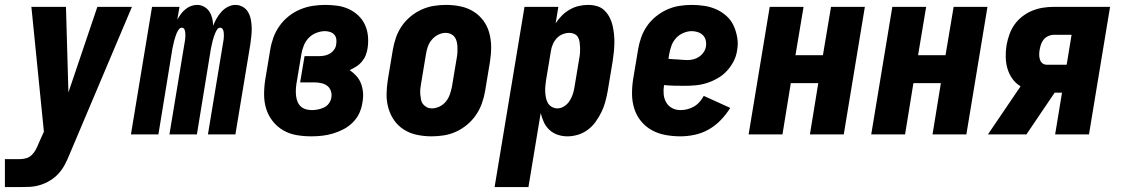

<svg xmlns="http://www.w3.org/2000/svg" viewBox="-53 -548 4573 783"><path d="M-33 215V101H27Q40 101 53 97.5Q66 94 76 84.5Q86 75 92.5 63Q99 51 104 38L126 -11L75 -520H216L226 -171L344 -520H485L230 83Q222 103 211.5 123Q201 143 186 159.5Q171 176 151.5 188Q132 200 110.5 206.5Q89 213 68.5 214Q48 215 27 215Z M481 0 567 -520H679L670 -468Q677 -480 685 -491Q693 -502 703.5 -510.5Q714 -519 726 -523.5Q738 -528 751 -528Q766 -528 779.5 -520.5Q793 -513 801 -500.5Q809 -488 812.5 -473.5Q816 -459 816 -443Q822 -458 830.5 -473Q839 -488 850.5 -500.5Q862 -513 877 -520.5Q892 -528 907 -528Q924 -528 938 -519.5Q952 -511 959.5 -497.5Q967 -484 970 -468Q973 -452 973.5 -435Q974 -418 972 -401.5Q970 -385 968 -368L907 0H795L859 -387Q860 -394 860 -401Q860 -408 859.5 -415Q859 -422 855.5 -428.5Q852 -435 845 -435Q837 -435 832 -427Q827 -419 824 -411.5Q821 -404 818.5 -396Q816 -388 814 -380.5Q812 -373 810.5 -365Q809 -357 807 -349L750 0H638L702 -387Q703 -394 703 -401Q703 -408 702.5 -415Q702 -422 699 -428.5Q696 -435 688 -435Q681 -435 675.5 -427Q670 -419 667 -411.5Q664 -404 661.5 -396Q659 -388 657 -380.5Q655 -373 653.5 -365Q652 -357 650 -349L593 0Z M1217 8Q1186 8 1156.5 3Q1127 -2 1102 -16.5Q1077 -31 1059 -54Q1041 -77 1032.5 -104.5Q1024 -132 1024 -163Q1024 -194 1029 -225L1049 -345Q1053 -370 1062 -395Q1071 -420 1087 -442.5Q1103 -465 1124.5 -482Q1146 -499 1171 -509.5Q1196 -520 1222 -524Q1248 -528 1273 -528Q1299 -528 1323.5 -524.5Q1348 -521 1369.5 -511Q1391 -501 1408 -485Q1425 -469 1435 -447.5Q1445 -426 1447.5 -401.5Q1450 -377 1446 -351Q1444 -337 1438.5 -323Q1433 -309 1423 -297Q1413 -285 1399.5 -276.5Q1386 -268 1373 -262Q1388 -252 1400.5 -238Q1413 -224 1419.5 -206.5Q1426 -189 1427.5 -169.5Q1429 -150 1425 -130Q1422 -108 1412.5 -87Q1403 -66 1386 -49Q1369 -32 1348 -21Q1327 -10 1305 -3.5Q1283 3 1261 5.5Q1239 8 1217 8ZM1219 -99Q1231 -99 1243.5 -101.5Q1256 -104 1268 -109.5Q1280 -115 1288 -126Q1296 -137 1298 -149Q1301 -163 1296.5 -176.5Q1292 -190 1281.5 -198Q1271 -206 1257 -209Q1243 -212 1229 -212H1171L1189 -319H1247Q1258 -319 1269.5 -321Q1281 -323 1291.5 -329Q1302 -335 1309.5 -345.5Q1317 -356 1318 -367Q1320 -378 1318.5 -388.5Q1317 -399 1310.5 -406.5Q1304 -414 1293.5 -417.5Q1283 -421 1273 -421Q1255 -421 1237 -414Q1219 -407 1206 -393.5Q1193 -380 1186 -362.5Q1179 -345 1176 -327L1156 -207Q1154 -194 1153.5 -181.5Q1153 -169 1154.5 -156.5Q1156 -144 1160.5 -133Q1165 -122 1173.5 -114Q1182 -106 1194 -102.5Q1206 -99 1219 -99Z M1707 8Q1677 8 1648 2Q1619 -4 1595 -19Q1571 -34 1555 -56.5Q1539 -79 1531 -107Q1523 -135 1523.5 -164.5Q1524 -194 1529 -225L1549 -345Q1553 -369 1561.5 -394Q1570 -419 1585 -441Q1600 -463 1621 -480.5Q1642 -498 1666.5 -509Q1691 -520 1716 -524Q1741 -528 1766 -528Q1796 -528 1825 -522Q1854 -516 1878 -501Q1902 -486 1918.5 -463.5Q1935 -441 1942.5 -413Q1950 -385 1950 -355.5Q1950 -326 1945 -295L1925 -175Q1921 -151 1912 -126Q1903 -101 1888 -79Q1873 -57 1852 -39.5Q1831 -22 1807 -11Q1783 0 1757.5 4Q1732 8 1707 8ZM1708 -106Q1724 -106 1739.5 -113.5Q1755 -121 1765.5 -134Q1776 -147 1781.5 -163Q1787 -179 1790 -194L1810 -314Q1812 -325 1812.5 -336Q1813 -347 1812.5 -357.5Q1812 -368 1809.5 -378.5Q1807 -389 1801 -397Q1795 -405 1785.5 -409.5Q1776 -414 1765 -414Q1749 -414 1734 -406.5Q1719 -399 1708 -386Q1697 -373 1691.5 -357Q1686 -341 1684 -326L1664 -206Q1662 -195 1661 -184Q1660 -173 1661 -162.5Q1662 -152 1664 -141.5Q1666 -131 1672.5 -123Q1679 -115 1688 -110.5Q1697 -106 1708 -106Z M1964 215 2086 -520H2224L2213 -453Q2224 -470 2238.5 -484.5Q2253 -499 2270.5 -509Q2288 -519 2307 -523.5Q2326 -528 2345 -528Q2364 -528 2381.5 -523Q2399 -518 2411.5 -506Q2424 -494 2432.5 -478Q2441 -462 2445 -444.5Q2449 -427 2451 -408.5Q2453 -390 2452.5 -371Q2452 -352 2450 -333Q2448 -314 2445 -295L2425 -175Q2421 -154 2415.5 -133Q2410 -112 2400 -91.5Q2390 -71 2376.5 -52Q2363 -33 2344.5 -19Q2326 -5 2304 1.5Q2282 8 2261 8Q2240 8 2221 1.5Q2202 -5 2187.5 -18.5Q2173 -32 2165 -49.5Q2157 -67 2152 -87L2102 215ZM2220 -106Q2235 -106 2248.5 -115Q2262 -124 2270.5 -137.5Q2279 -151 2283.5 -165.5Q2288 -180 2290 -194L2310 -314Q2312 -325 2312.5 -335.5Q2313 -346 2312.5 -356.5Q2312 -367 2310.5 -377.5Q2309 -388 2304 -396.5Q2299 -405 2289.5 -409.5Q2280 -414 2269 -414Q2255 -414 2241.5 -408.5Q2228 -403 2218 -392.5Q2208 -382 2202 -368.5Q2196 -355 2194 -342L2174 -222Q2172 -209 2171 -197Q2170 -185 2170.5 -173Q2171 -161 2173.5 -149Q2176 -137 2181.5 -127.5Q2187 -118 2197.5 -112Q2208 -106 2220 -106Z M2722 8Q2691 8 2661 2.5Q2631 -3 2605.5 -17Q2580 -31 2561.5 -53.5Q2543 -76 2534 -104Q2525 -132 2524.5 -162.5Q2524 -193 2529 -225L2549 -345Q2553 -370 2561.5 -394.5Q2570 -419 2585 -441Q2600 -463 2621.5 -480.5Q2643 -498 2667.5 -509Q2692 -520 2717.5 -524Q2743 -528 2768 -528Q2794 -528 2820 -524Q2846 -520 2869 -509.5Q2892 -499 2910.5 -482Q2929 -465 2939 -443Q2949 -421 2953.5 -395Q2958 -369 2953 -343Q2950 -320 2939 -298.5Q2928 -277 2911.5 -259Q2895 -241 2873 -228.5Q2851 -216 2828.5 -209Q2806 -202 2783 -200Q2760 -198 2738 -198Q2717 -198 2696.5 -198.5Q2676 -199 2655 -201Q2652 -183 2653.5 -164.5Q2655 -146 2663.5 -131Q2672 -116 2687.5 -107.5Q2703 -99 2722 -99Q2736 -99 2750 -102.5Q2764 -106 2777 -113.5Q2790 -121 2800 -132.5Q2810 -144 2817 -157L2925 -108Q2909 -82 2887 -59Q2865 -36 2838 -20.5Q2811 -5 2781 1.5Q2751 8 2722 8ZM2750 -303Q2762 -303 2774.5 -306Q2787 -309 2798 -316.5Q2809 -324 2816.5 -335Q2824 -346 2826 -359Q2828 -372 2825 -384Q2822 -396 2813.5 -404.5Q2805 -413 2793 -417Q2781 -421 2768 -421Q2751 -421 2733.5 -413.5Q2716 -406 2703.5 -392Q2691 -378 2685 -361Q2679 -344 2676 -327L2673 -308Q2683 -307 2692 -306.5Q2701 -306 2711 -305.5Q2721 -305 2730.5 -304Q2740 -303 2750 -303Z M3000 0 3086 -520H3224L3191 -323H3303L3336 -520H3474L3388 0H3250L3284 -209H3172L3138 0Z M3500 0 3586 -520H3724L3691 -323H3803L3836 -520H3974L3888 0H3750L3784 -209H3672L3638 0Z M3976 0 4109 -196Q4089 -208 4075.5 -227Q4062 -246 4055.5 -268.5Q4049 -291 4048.5 -315.5Q4048 -340 4052 -365Q4056 -386 4063.5 -407.5Q4071 -429 4084.5 -448Q4098 -467 4117 -481.5Q4136 -496 4157 -504.5Q4178 -513 4200 -516.5Q4222 -520 4244 -520H4474L4388 0H4250L4278 -170H4248L4208 -111L4133 0ZM4216 -284H4297L4317 -406H4244Q4233 -406 4222 -401Q4211 -396 4203.5 -387Q4196 -378 4192.5 -367.5Q4189 -357 4187 -346Q4185 -336 4185 -326Q4185 -316 4187.5 -306.5Q4190 -297 4197.5 -290.5Q4205 -284 4216 -284Z"/></svg>

Font: Iosevka SS18 Heavy
Style: Italic
Weight: 900
Italic angle: -9°
Monospace: yes
Designer: Belleve Invis
Foundry: Belleve Invis
Version: Version 25.1.1; ttfautohint (v1.8.4)